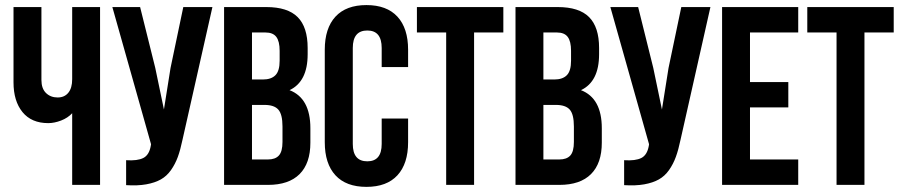

<svg xmlns="http://www.w3.org/2000/svg" viewBox="-20 -728 3547 756"><path d="M264.2 -700.2H374V0H264.2V-282.2Q247.1 -263.7 220.5 -253.4Q193.8 -243.2 169.9 -243.2Q104 -243.2 68.6 -286.6Q33.2 -330.1 33.2 -403.8V-700.2H143.1V-413.1Q143.1 -379.4 161.1 -361.8Q179.2 -344.2 207 -344.2Q233.9 -344.2 249 -362.8Q264.2 -381.3 264.2 -416Z M816.4 -700.2 698.7 -178.2Q690.4 -138.2 680.2 -110.1Q669.9 -82 653.3 -58.3Q636.7 -34.7 613.3 -21.5Q589.8 -8.3 555.9 -2.2Q522 3.9 476.6 1V-97.2Q521.5 -94.2 544.4 -106Q567.4 -117.7 573.7 -153.8L574.7 -160.2L422.4 -700.2H531.7L591.3 -460.9L625.5 -296.9L651.4 -460L701.7 -700.2Z M1028.3 -700.2Q1112.8 -700.2 1152.1 -660.6Q1191.4 -621.1 1191.4 -539.1V-514.2Q1191.4 -406.7 1120.1 -373Q1202.1 -341.3 1202.1 -223.1V-166Q1202.1 -85 1159.7 -42.5Q1117.2 0 1035.2 0H862.3V-700.2ZM1021.5 -314.9H972.2V-100.1H1035.2Q1064 -100.1 1078.1 -115.7Q1092.3 -131.3 1092.3 -168.9V-230Q1092.3 -277.8 1075.9 -296.4Q1059.6 -314.9 1021.5 -314.9ZM1025.4 -600.1H972.2V-415H1015.1Q1047.9 -415 1064.5 -431.9Q1081.1 -448.7 1081.1 -488.8V-527.8Q1081.1 -565.4 1067.9 -582.8Q1054.7 -600.1 1025.4 -600.1Z M1482.9 -261.2H1586.9V-168Q1586.9 -83.5 1544.9 -37.8Q1502.9 7.8 1422.9 7.8Q1342.8 7.8 1300.8 -37.8Q1258.8 -83.5 1258.8 -168V-532.2Q1258.8 -616.7 1300.8 -662.4Q1342.8 -708 1422.9 -708Q1502.9 -708 1544.9 -662.4Q1586.9 -616.7 1586.9 -532.2V-463.9H1482.9V-539.1Q1482.9 -607.9 1426.3 -607.9Q1369.1 -607.9 1369.1 -539.1V-161.1Q1369.1 -92.8 1426.3 -92.8Q1482.9 -92.8 1482.9 -161.1Z M1621.6 -600.1V-700.2H1961.9V-600.1H1846.7V0H1736.8V-600.1Z M2175.8 -700.2Q2260.3 -700.2 2299.6 -660.6Q2338.9 -621.1 2338.9 -539.1V-514.2Q2338.9 -406.7 2267.6 -373Q2349.6 -341.3 2349.6 -223.1V-166Q2349.6 -85 2307.1 -42.5Q2264.6 0 2182.6 0H2009.8V-700.2ZM2168.9 -314.9H2119.6V-100.1H2182.6Q2211.4 -100.1 2225.6 -115.7Q2239.7 -131.3 2239.7 -168.9V-230Q2239.7 -277.8 2223.4 -296.4Q2207 -314.9 2168.9 -314.9ZM2172.9 -600.1H2119.6V-415H2162.6Q2195.3 -415 2211.9 -431.9Q2228.5 -448.7 2228.5 -488.8V-527.8Q2228.5 -565.4 2215.3 -582.8Q2202.1 -600.1 2172.9 -600.1Z M2777.3 -700.2 2659.7 -178.2Q2651.4 -138.2 2641.1 -110.1Q2630.9 -82 2614.3 -58.3Q2597.7 -34.7 2574.2 -21.5Q2550.8 -8.3 2516.8 -2.2Q2482.9 3.9 2437.5 1V-97.2Q2482.4 -94.2 2505.4 -106Q2528.3 -117.7 2534.7 -153.8L2535.6 -160.2L2383.3 -700.2H2492.7L2552.2 -460.9L2586.4 -296.9L2612.3 -460L2662.6 -700.2Z M2933.1 -600.1V-404.8H3084V-305.2H2933.1V-100.1H3123V0H2823.2V-700.2H3123V-600.1Z M3158.7 -600.1V-700.2H3499V-600.1H3383.8V0H3273.9V-600.1Z"/></svg>

Font: Bebas Neue Bold
Style: Regular
Weight: 700
Designer: Ryoichi Tsunekawa
Foundry: Ryoichi Tsunekawa
Version: Version 1.300